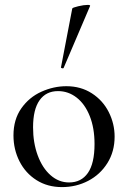

<svg xmlns="http://www.w3.org/2000/svg" viewBox="-20 -751 522 784"><path d="M35 -198Q35 -263 67 -308.5Q99 -354 149 -376.5Q199 -399 251 -399Q310 -399 355 -370Q400 -341 424 -293.5Q448 -246 448 -193Q448 -132 418.5 -85Q389 -38 340 -12.5Q291 13 233 13Q174 13 129 -15.5Q84 -44 59.5 -92.5Q35 -141 35 -198ZM366 -163Q366 -228 346.5 -277Q327 -326 293 -352.5Q259 -379 217 -379Q168 -379 141.5 -341.5Q115 -304 115 -231Q115 -168 134 -116.5Q153 -65 186.5 -35.5Q220 -6 262 -6Q312 -6 339 -45Q366 -84 366 -163ZM236 -472Q233 -472 230.5 -473.5Q228 -475 229 -476L275 -716Q276 -720 299.5 -725.5Q323 -731 338 -731Q349 -731 348 -727L240 -474Q240 -472 236 -472Z"/></svg>

Font: Cormorant Infant Medium
Style: Regular
Weight: 500
Designer: Christian Thalmann (Catharsis Fonts)
Foundry: Catharsis Fonts
Version: Version 4.000